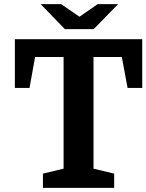

<svg xmlns="http://www.w3.org/2000/svg" viewBox="-20 -910 709 930"><path d="M669 -720H52V-484H123L150 -634H288V-93L188 -69V0H533V-69L433 -93V-634H570L598 -484H669ZM434 -769 552 -890H453L365 -829L276 -890H177L294 -769Z"/></svg>

Font: GradeGX
Style: Regular
Weight: 100
Width: 1
Designer: Adam Twardoch
Foundry: Adam Twardoch
Version: Version 2.002; DEVELOPMENT